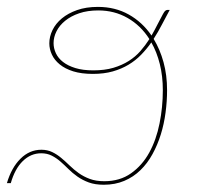

<svg xmlns="http://www.w3.org/2000/svg" viewBox="-32 -518 560 543"><path d="M-12.5 0Q0.5 -44 26 -69.2Q51.5 -94.5 85 -94.5Q102 -94.5 115.5 -88Q129 -81.5 141 -71.5Q153 -61.5 164.8 -50Q176.5 -38.5 190.5 -28.5Q204.5 -18.5 222 -12Q239.5 -5.5 263 -5.5Q307 -5.5 338.5 -27.8Q370 -50 390 -86.2Q410 -122.5 419.2 -168.8Q428.5 -215 428.5 -263Q428.5 -302.5 420 -336.8Q411.5 -371 396 -398Q383 -379.5 367.2 -363.2Q351.5 -347 331.5 -335Q311.5 -323 286.8 -316Q262 -309 230.5 -309Q198.5 -309 175.2 -316.2Q152 -323.5 137 -335.8Q122 -348 114.8 -363.5Q107.5 -379 107.5 -395.5Q107.5 -414.5 116.5 -433Q125.5 -451.5 143 -466Q160.5 -480.5 186 -489.5Q211.5 -498.5 245 -498.5Q293.5 -498.5 332 -477Q370.5 -455.5 396.5 -417.5Q405.5 -433 413.2 -448.5Q421 -464 429 -478.5Q433 -486 436 -488Q439 -490 441.5 -490H448Q437 -470 426.2 -449Q415.5 -428 402.5 -408Q420.5 -378.5 430.5 -342Q440.5 -305.5 440.5 -263Q440.5 -231.5 436.2 -199.5Q432 -167.5 422.8 -137.8Q413.5 -108 399.2 -82Q385 -56 365.2 -36.8Q345.5 -17.5 319.5 -6.5Q293.5 4.5 261.5 4.5Q237 4.5 219.2 -2Q201.5 -8.5 187.2 -18.5Q173 -28.5 161.5 -40Q150 -51.5 138.5 -61.5Q127 -71.5 114 -78Q101 -84.5 84.5 -84.5Q55 -84.5 32.5 -62.5Q10 -40.5 -1.5 0ZM232 -319Q264 -319 288.5 -326.2Q313 -333.5 332 -345.5Q351 -357.5 365 -373.5Q379 -389.5 390.5 -407.5Q366 -446 328.8 -467.2Q291.5 -488.5 246 -488.5Q215.5 -488.5 192 -480.5Q168.5 -472.5 152.2 -459.2Q136 -446 127.8 -429.5Q119.5 -413 119.5 -396Q119.5 -381.5 126 -367.5Q132.5 -353.5 146.2 -342.8Q160 -332 181.2 -325.5Q202.5 -319 232 -319Z"/></svg>

Font: Lato Hairline
Style: Italic
Weight: 100
Italic angle: -7°
Designer: Lukasz Dziedzic
Foundry: tyPoland Lukasz Dziedzic
Version: Version 2.007; 2014-02-27